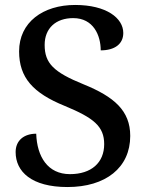

<svg xmlns="http://www.w3.org/2000/svg" viewBox="-20 -744 596 774"><path d="M252 10C406 10 505 -68 505 -196C505 -298 440 -354 317 -404C196 -453 160 -489 160 -563C160 -630 205 -671 275 -671C357 -671 386 -601 386 -541C443 -541 477 -567 477 -611C477 -671 409 -724 283 -724C153 -724 57 -654 57 -537C57 -431 113 -369 241 -317C357 -269 400 -235 400 -163C400 -88 348 -42 262 -42C172 -42 129 -113 126 -205C77 -205 43 -178 43 -131C43 -52 107 10 252 10Z"/></svg>

Font: Noto Serif Yezidi Medium
Style: Regular
Weight: 500
Designer: Dalton Maag Ltd
Foundry: Dalton Maag Ltd
Version: Version 1.001